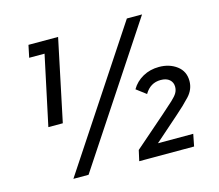

<svg xmlns="http://www.w3.org/2000/svg" viewBox="-105 -880 1158 1014"><g transform="rotate(-15 474.5 -372.5)"><path d="M119 -298 200 -678H116L130 -745H292L198 -298ZM176 0 668 -745H751L259 0ZM536 0 549 -58 720 -207Q760 -242 782 -262.5Q804 -283 812.5 -298Q821 -313 821 -331Q821 -355 804 -370Q787 -385 756 -385Q699 -385 668 -332L615 -372Q637 -410 676.5 -432Q716 -454 765 -454Q822 -454 862 -424Q902 -394 902 -341Q902 -295 868.5 -259Q835 -223 790 -184L656 -66H849L836 0Z"/></g></svg>

Font: Plus Jakarta Display
Style: Italic
Weight: 400
Italic angle: -12°
Designer: Gumpita Rahayu
Foundry: Tokotype Studio
Version: Version 1.000